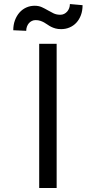

<svg xmlns="http://www.w3.org/2000/svg" viewBox="-20 -948 483 968"><path d="M265.6 0H177.6V-727.3H265.6ZM46.9 -795.5Q46.9 -822.8 55.2 -845.3Q63.6 -867.9 77.9 -884.4Q92.3 -900.9 112.2 -910Q132.1 -919 154.8 -919Q175.1 -919 190.7 -911.9Q206.3 -904.8 220.7 -896.3Q235.1 -887.8 250 -880.7Q264.9 -873.6 284.1 -873.6Q294.4 -873.6 303.1 -877.8Q311.8 -882.1 318.4 -889.4Q324.9 -896.7 328.7 -906.6Q332.4 -916.5 332.4 -927.6L396.3 -921.9Q396.3 -894.2 388 -871.8Q379.6 -849.4 365.2 -833.8Q350.9 -818.2 331.1 -809.7Q311.4 -801.1 288.4 -801.1Q272 -801.1 259.8 -804.5Q247.5 -807.9 237.7 -812.9Q228 -817.8 219.5 -823.9Q210.9 -829.9 202.1 -834.9Q193.2 -839.8 182.9 -843.2Q172.6 -846.6 159.1 -846.6Q149.1 -846.6 140.4 -842.3Q131.7 -838.1 125.5 -830.8Q119.3 -823.5 115.8 -813.7Q112.2 -804 112.2 -792.6Z"/></svg>

Font: Fast_Sans
Style: Regular
Weight: 400
Designer: Rasmus Andersson
Foundry: rsms
Version: Version 3.018;git-588b23468